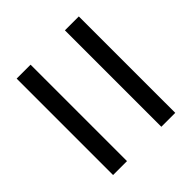

<svg xmlns="http://www.w3.org/2000/svg" viewBox="-53 -631 604 604"><g transform="rotate(45 248.5 -329.5)"><path d="M34 -406.4V-468.3H463V-406.4ZM34 -191.7V-253.6H463V-191.7Z"/></g></svg>

Font: Source Sans Variable
Style: Regular
Weight: 200
Designer: Paul D. Hunt
Foundry: Adobe Systems Incorporated
Version: Version 3.006;hotconv 1.0.111;makeotfexe 2.5.65597